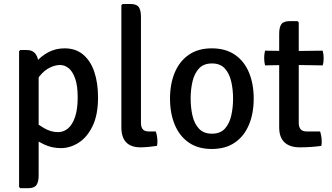

<svg xmlns="http://www.w3.org/2000/svg" viewBox="-20 -756 1714 991"><path d="M116 -498Q149 -498 164.2 -476.8Q179.5 -455.5 179.5 -417.5V149.5Q179.5 183.5 167.8 199.5Q156 215.5 123.5 215.5H84.5L78.5 209V-491.5L84.5 -498ZM486 -253Q486 -163.5 458 -105.5Q430 -47.5 386 -19.5Q342 8.5 294 8.5Q246.5 8.5 206.2 -11.2Q166 -31 131.5 -56.5L143 -138Q172 -115.5 207.2 -94.8Q242.5 -74 280 -74Q308 -74 331 -93.2Q354 -112.5 367.5 -152.5Q381 -192.5 381 -253.5Q381 -313 368.2 -349.8Q355.5 -386.5 335 -403.5Q314.5 -420.5 290 -420.5Q265 -420.5 237.2 -407Q209.5 -393.5 186 -365Q162.5 -336.5 150 -291.5L129 -368Q138.5 -401.5 164.5 -433.5Q190.5 -465.5 228.8 -486Q267 -506.5 313.5 -506.5Q371 -506.5 409.2 -474.2Q447.5 -442 466.8 -385Q486 -328 486 -253Z M784 -77.5Q788 -66.5 790.2 -53Q792.5 -39.5 792.5 -25.5Q792.5 -20 792 -14Q791.5 -8 790 -3Q773 -0.5 749.2 2Q725.5 4.5 705 4.5Q656.5 4.5 631.5 -21.2Q606.5 -47 606.5 -98.5V-729L613 -735.5H652Q684.5 -735.5 696 -719.8Q707.5 -704 707.5 -669.5V-121.5Q707.5 -99.5 717.2 -88.5Q727 -77.5 747 -77.5Z M1289.5 -247Q1289.5 -170.5 1264.8 -111.8Q1240 -53 1192 -20Q1144 13 1073 13Q1002 13 954 -20.5Q906 -54 881.8 -112.8Q857.5 -171.5 857.5 -247Q857.5 -323 882 -381.5Q906.5 -440 954.5 -473.2Q1002.5 -506.5 1073 -506.5Q1144.5 -506.5 1192.8 -473.2Q1241 -440 1265.2 -381.5Q1289.5 -323 1289.5 -247ZM964 -247Q964 -200.5 973.5 -159Q983 -117.5 1007 -91.8Q1031 -66 1074 -66Q1117 -66 1140.5 -91.8Q1164 -117.5 1173.5 -159Q1183 -200.5 1183 -247Q1183 -293.5 1173.5 -335Q1164 -376.5 1140.5 -402.5Q1117 -428.5 1074 -428.5Q1031 -428.5 1007 -402.5Q983 -376.5 973.5 -335Q964 -293.5 964 -247Z M1421 -581Q1421 -616 1432.5 -631.5Q1444 -647 1476.5 -647H1515.5L1522 -640V-120.5Q1522 -101 1531.5 -89.2Q1541 -77.5 1563 -77.5H1632Q1636 -66.5 1638.2 -52.8Q1640.5 -39 1640.5 -25.5Q1640.5 -20 1640.2 -14Q1640 -8 1638.5 -3Q1613.5 0.5 1585 2.5Q1556.5 4.5 1527 4.5Q1476 4.5 1448.5 -21.2Q1421 -47 1421 -98.5ZM1645.5 -494.5Q1650.5 -476 1650.5 -457Q1650.5 -446.5 1649.5 -437.2Q1648.5 -428 1645.5 -418.5L1482 -421L1348 -418.5Q1343.5 -437 1343.5 -457Q1343.5 -475 1348 -494.5L1483.5 -492.5Z"/></svg>

Font: Signika Light
Style: Regular
Weight: 400
Version: Version 2.003;gftools[0.9.32]